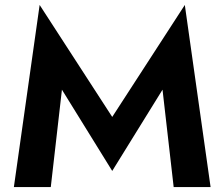

<svg xmlns="http://www.w3.org/2000/svg" viewBox="-20 -755 906 775"><path d="M230 -393 433 -65 636 -393 681 0H830L726 -735L433 -283L140 -735L36 0H185Z"/></svg>

Font: Jost SemiBold
Style: Regular
Weight: 600
Version: Version 3.710